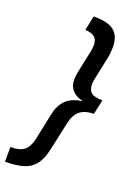

<svg xmlns="http://www.w3.org/2000/svg" viewBox="-223 -780 716 1004"><g transform="rotate(20 135.0 -278.0)"><path d="M-59.6 158.2 -59.1 76.7Q-8.3 76.7 16.6 57.4Q41.5 38.1 51.8 -8.3L83.5 -159.7Q93.8 -208.5 123.5 -238.8Q153.3 -269 209 -276.9L209.5 -279.8Q133.8 -299.8 133.8 -369.1Q133.8 -392.6 140.1 -420.4L165 -537.6Q168.9 -556.6 168.9 -574.2Q168.9 -631.3 99.6 -632.8L116.7 -713.9H123Q201.2 -713.9 233.6 -684.6Q266.1 -655.3 266.1 -597.7Q266.1 -585 264.6 -568.4Q263.2 -551.8 260.3 -537.1L234.9 -416.5Q232.4 -406.7 231 -397.7Q229.5 -388.7 229.5 -378.9Q229.5 -346.7 246.8 -332Q264.2 -317.4 309.6 -317.4L292 -235.8Q241.7 -235.4 214.1 -212.2Q186.5 -189 176.8 -141.1L143.1 14.6Q130.9 72.3 106.4 103.3Q82 134.3 42.2 146.2Q2.4 158.2 -57.1 158.2Z"/></g></svg>

Font: Open Sans Condensed SemiBold
Style: Italic
Weight: 600
Width: 3
Italic angle: -12°
Designer: Monotype Design Team
Foundry: Monotype Imaging Inc.
Version: Version 3.000; ttfautohint (v1.8.4)